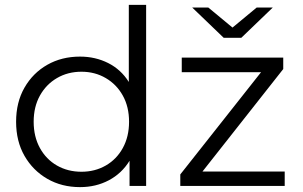

<svg xmlns="http://www.w3.org/2000/svg" viewBox="-20 -762 1242 787"><path d="M308 5Q233 5 174 -29Q115 -63 80.5 -123Q46 -183 46 -263Q46 -343 80.5 -403Q115 -463 174 -496.5Q233 -530 308 -530Q371 -530 423.5 -503.5Q476 -477 508 -426V-742H579V0H511V-103Q479 -51 426 -23Q373 5 308 5ZM314 -58Q369 -58 413.5 -83.5Q458 -109 483.5 -155.5Q509 -202 509 -263Q509 -324 483.5 -370Q458 -416 413.5 -442Q369 -468 314 -468Q258 -468 213.5 -442Q169 -416 143.5 -370Q118 -324 118 -263Q118 -202 143.5 -155.5Q169 -109 213.5 -83.5Q258 -58 314 -58ZM719 0V-47L1050 -466H725V-526H1141V-479L810 -59H1147V0ZM897 -607 768 -731H834L933 -649L1032 -731H1098L969 -607Z"/></svg>

Font: Montserrat
Style: Regular
Weight: 400
Designer: Julieta Ulanovsky
Foundry: Julieta Ulanovsky
Version: Version 9.000; ttfautohint (v1.8.4.7-5d5b)